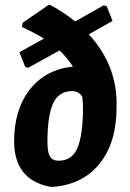

<svg xmlns="http://www.w3.org/2000/svg" viewBox="-20 -730 514 761"><path d="M180 -710Q239 -677 278 -645L391 -709L403 -705L426 -647L332 -594Q447 -469 442 -305Q442 -164 374 -80.5Q306 3 186 11L172 9Q36 -21 36 -170Q36 -296 98.5 -375.5Q161 -455 269 -466Q247 -501 216 -530L91 -461L80 -465L57 -523L154 -577Q119 -599 67 -623L70 -640L172 -710ZM168 -167Q168 -127 178 -110Q188 -93 212 -93Q265 -93 286.5 -142.5Q308 -192 309 -297Q309 -324 306 -346Q293 -369 266 -369Q213 -369 190.5 -320Q168 -271 168 -167Z"/></svg>

Font: Alegreya Sans SC ExtraBold
Style: Italic
Weight: 800
Italic angle: -7°
Designer: Juan Pablo del Peral
Foundry: Huerta Tipografica
Version: Version 2.007